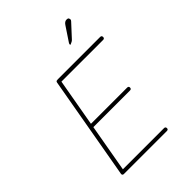

<svg xmlns="http://www.w3.org/2000/svg" viewBox="-256 -1053 1182 1182"><g transform="rotate(-45 335.0 -462.0)"><path d="M115 -1Q103 -3 105 -15L224 -690Q226 -702 238 -700Q238 -701 239 -701H610Q623 -701 623 -688Q623 -675 610 -675H247L192 -363H507Q520 -363 520 -351Q520 -338 507 -338H188L133 -26H491Q504 -26 504 -13Q504 -1 491 -1H120H119H118ZM452 -798Q445 -794 445 -801Q445 -806 449 -812L511 -905Q523 -923 539 -923Q548 -923 551.5 -920.5Q555 -918 556 -913.5Q557 -909 557 -908Q560 -903 547 -890L476 -813Q468 -804 452 -798Z"/></g></svg>

Font: Quicksand
Style: Light Italic
Weight: 300
Italic angle: -12°
Designer: Andrew Paglinawan
Foundry: Andrew Paglinawan
Version: 1.002